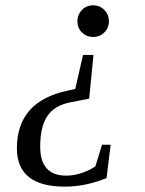

<svg xmlns="http://www.w3.org/2000/svg" viewBox="-20 -489 540 716"><path d="M289.6 -284.2H328.6L312.5 -121.1L240.2 -106.9Q183.6 -95.7 156.7 -56.4Q129.9 -17.1 129.9 58.1Q129.9 166 227.1 166Q255.9 166 285.9 155.8Q315.9 145.5 335.9 130.9L360.4 50.8H392.6L377.4 174.8Q299.8 207 221.7 207Q43 207 43 64Q43 -110.8 231.9 -150.9L260.7 -157.2ZM268.6 -410.2Q268.6 -434.1 285.4 -451.7Q302.2 -469.2 327.1 -469.2Q352.5 -469.2 369.4 -451.7Q386.2 -434.1 386.2 -410.2Q386.2 -385.3 369.1 -368.2Q352.1 -351.1 327.1 -351.1Q302.7 -351.1 285.6 -367.9Q268.6 -384.8 268.6 -410.2Z"/></svg>

Font: Liberation Serif
Style: Italic
Weight: 400
Italic angle: -16.333°
Designer: Steve Matteson
Foundry: Ascender Corporation
Version: Version 2.1.5